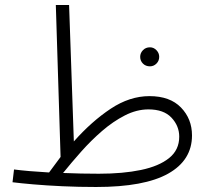

<svg xmlns="http://www.w3.org/2000/svg" viewBox="-20 -734 837 767"><path d="M364 13Q294 13 229.5 10Q165 7 113 2.5Q61 -2 30 -6L36 -57Q90 -50 176 -45Q200 -78 222 -107L203 -714H256L275 -169Q346 -249 422 -299.5Q498 -350 577 -350Q659 -350 703 -304.5Q747 -259 747 -193Q747 -94 652 -40.5Q557 13 364 13ZM573 -297Q526 -297 479 -273Q432 -249 388 -211Q344 -173 304.5 -128.5Q265 -84 232 -43Q304 -40 375 -40Q471 -40 543 -55Q615 -70 655.5 -102.5Q696 -135 696 -188Q696 -231 665 -264Q634 -297 573 -297ZM579 -469Q562 -469 551 -480Q540 -491 540 -507Q540 -522 551 -533.5Q562 -545 579 -545Q594 -545 605 -533.5Q616 -522 616 -507Q616 -491 605 -480Q594 -469 579 -469Z"/></svg>

Font: Noto Sans Arabic Light
Style: Regular
Weight: 300
Designer: Monotype Design Team, Nadine Chahine, Nizar Qandah and Khaled Hosny
Foundry: Monotype Imaging Inc.
Version: Version 2.012; ttfautohint (v1.8.4.7-5d5b)